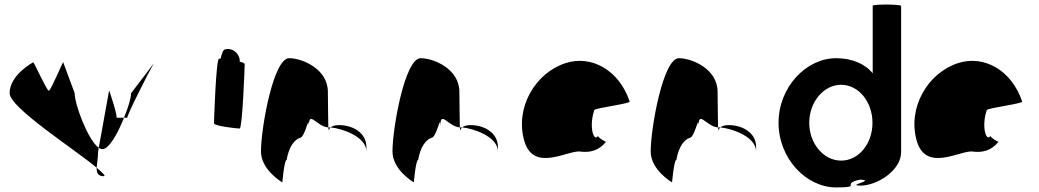

<svg xmlns="http://www.w3.org/2000/svg" viewBox="-20 -810 4536 838"><path d="M22 -403C22 -340 308 -157 402 -78C403 -97 408 -120 408 -146L411 -165C365 -197 306 -353 306 -403L256 -538C256 -546 202 -414 193 -414C184 -414 125 -546 125 -538C125 -538 22 -484 22 -403ZM402 -78C401 -56 407 -41 433 -41C443 -41 429 -55 402 -78ZM411 -165C417 -161 422 -159 427 -159C456 -159 495 -229 521 -296H488C496 -296 456 -422 456 -414ZM521 -296H536C528 -296 631 -499 651 -533L552 -403C552 -381 539 -339 521 -296ZM651 -533 654 -538C654 -538 653 -537 651 -533Z M914 -272C914 -260 1013 -249 1026 -249C1038 -249 1048 -518 1048 -530C1048 -534 1039 -538 1026 -541C1027 -548 1026 -556 1022 -564C1012 -588 984 -602 961 -594C955 -594 948 -578 943 -554H936C923 -554 914 -284 914 -272Z M1119 -149C1119 -68 1212 -14 1212 -14C1212 -6 1220 -112 1231 -112C1241 -171 1266 -200 1288 -208C1312 -208 1328 -314 1328 -261C1328 -331 1364 -256 1413 -254C1413 -281 1411 -346 1411 -409C1411 -510 1298 -556 1242 -556C1173 -556 1119 -250 1119 -149ZM1413 -254C1414 -246 1414 -242 1415 -241C1415 -237 1414 -246 1423 -254ZM1423 -254C1469 -250 1579 -215 1579 -149V-170C1579 -228 1523 -264 1459 -264C1440 -264 1429 -259 1423 -254Z M1693 -149C1693 -68 1786 -14 1786 -14C1786 -6 1794 -112 1805 -112C1815 -171 1840 -200 1862 -208C1886 -208 1902 -314 1902 -261C1902 -331 1938 -256 1987 -254C1987 -281 1985 -346 1985 -409C1985 -510 1872 -556 1816 -556C1747 -556 1693 -250 1693 -149ZM1987 -254C1988 -246 1988 -242 1989 -241C1989 -237 1988 -246 1997 -254ZM1997 -254C2043 -250 2153 -215 2153 -149V-170C2153 -228 2097 -264 2033 -264C2014 -264 2003 -259 1997 -254Z M2268 -196C2309 -52 2465 -160 2516 -148C2556 -144 2593 -152 2625 -191C2617 -193 2588 -212 2590 -217C2572 -188 2549 -257 2574 -330C2584 -340 2738 -358 2728 -368C2681 -506 2560 -570 2450 -535C2317 -493 2227 -341 2268 -196ZM2590 -218V-217ZM2626 -192 2625 -191C2627 -191 2627 -191 2626 -190Z M2820 -149C2820 -68 2913 -14 2913 -14C2913 -6 2921 -112 2932 -112C2942 -171 2967 -200 2989 -208C3013 -208 3029 -314 3029 -261C3029 -331 3065 -256 3114 -254C3114 -281 3112 -346 3112 -409C3112 -510 2999 -556 2943 -556C2874 -556 2820 -250 2820 -149ZM3114 -254C3115 -246 3115 -242 3116 -241C3116 -237 3115 -246 3124 -254ZM3124 -254C3170 -250 3280 -215 3280 -149V-170C3280 -228 3224 -264 3160 -264C3141 -264 3130 -259 3124 -254Z M3378 -274C3378 -118 3499 8 3629 8C3749 8 3645 -6 3733 -26C3806 -23 3669 0 3737 0C3808 0 3913 -66 3913 -146V-784C3913 -792 3789 -792 3789 -785V-490C3755 -532 3698 -556 3629 -556C3499 -556 3378 -430 3378 -274ZM3512 -274C3512 -366 3576 -440 3651 -440C3727 -440 3788 -366 3788 -274C3788 -184 3729 -109 3651 -109C3574 -109 3512 -184 3512 -274Z M3981 -196C4022 -52 4178 -160 4229 -148C4269 -144 4306 -152 4338 -191C4330 -193 4301 -212 4303 -217C4285 -188 4262 -257 4287 -330C4297 -340 4451 -358 4441 -368C4394 -506 4273 -570 4163 -535C4030 -493 3940 -341 3981 -196ZM4303 -218V-217ZM4339 -192 4338 -191C4340 -191 4340 -191 4339 -190Z"/></svg>

Font: Ampere
Style: Cnd
Weight: 400
Version: Version 1